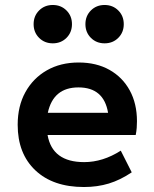

<svg xmlns="http://www.w3.org/2000/svg" viewBox="-20 -739 620 771"><path d="M317 12Q193 12 122 -55Q51 -122 51 -238Q51 -313 82 -369Q113 -425 168 -456.5Q223 -488 296 -488Q367 -488 419.5 -458.5Q472 -429 501 -376Q530 -323 530 -252Q530 -239 529 -225.5Q528 -212 525 -197H171Q190 -88 318 -88Q393 -88 465 -134L509 -47Q463 -16 417 -2Q371 12 317 12ZM172 -286H414Q397 -388 295 -388Q194 -388 172 -286ZM192 -565Q159 -565 137 -587Q115 -609 115 -642Q115 -675 137 -697Q159 -719 192 -719Q225 -719 247 -697Q269 -675 269 -642Q269 -609 247 -587Q225 -565 192 -565ZM400 -565Q367 -565 345 -587Q323 -609 323 -642Q323 -675 345 -697Q367 -719 400 -719Q433 -719 455 -697Q477 -675 477 -642Q477 -609 455 -587Q433 -565 400 -565Z"/></svg>

Font: Sometype Mono
Style: Bold
Weight: 700
Monospace: yes
Designer: Ryoichi Tsunekawa
Foundry: Dharma Type
Version: Version 1.000; ttfautohint (v1.8.3)